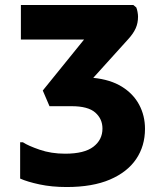

<svg xmlns="http://www.w3.org/2000/svg" viewBox="-20 -740 656 772"><path d="M248 12Q188 12 139 1.5Q90 -9 61 -22V-168H72Q93 -154 139.5 -138Q186 -122 242 -122Q319 -122 355.5 -150Q392 -178 392 -223Q392 -262 363 -287.5Q334 -313 268 -313H179L152 -376L318 -581H64V-720H516L528 -710Q531 -703 533 -692Q535 -681 535 -673Q535 -647 525.5 -626Q516 -605 496 -583L355 -427Q424 -420 470 -391.5Q516 -363 539.5 -319Q563 -275 563 -222Q563 -153 527.5 -100.5Q492 -48 422 -18Q352 12 248 12Z"/></svg>

Font: Kufam
Style: Bold
Weight: 700
Designer: Wael Morcos, Artur Schmal
Foundry: Original Type
Version: Version 1.300; ttfautohint (v1.8.3)